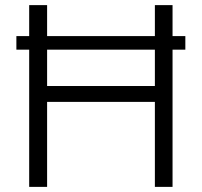

<svg xmlns="http://www.w3.org/2000/svg" viewBox="-20 -730 788 750"><path d="M44 -536V-589H704V-536ZM654 -710V0H585V-332H164V0H94V-710H164V-394H585V-710Z"/></svg>

Font: Raleway Thin
Style: Regular
Weight: 400
Version: Version 4.026